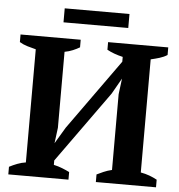

<svg xmlns="http://www.w3.org/2000/svg" viewBox="-57 -903 893 957"><g transform="rotate(5 389.5 -424.5)"><path d="M20 0ZM321 0H20V-38Q39 -48 60 -56Q81 -64 102 -67V-633Q82 -638 60 -644.5Q38 -651 20 -662V-700H321V-662Q306 -653 287 -645Q268 -637 246 -633V-253L236 -175L285 -257L537 -609V-633Q490 -644 458 -662V-700H759V-662Q742 -651 720.5 -644.5Q699 -638 677 -633V-67Q700 -63 720.5 -55.5Q741 -48 759 -38V0H458V-38Q472 -45 491.5 -53.5Q511 -62 533 -67V-446L543 -525L498 -446L242 -89V-67Q265 -62 285 -54Q305 -46 321 -38ZM228 -779V-849H552V-779Z"/></g></svg>

Font: PT Serif
Style: Bold
Weight: 700
Designer: A.Korolkova, O.Umpeleva, V.Yefimov
Foundry: ParaType Ltd
Version: Version 1.000W OFL; ttfautohint (v1.6)